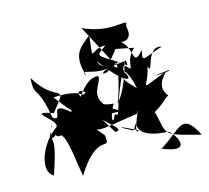

<svg xmlns="http://www.w3.org/2000/svg" viewBox="-99 -890 999 916"><g transform="rotate(-15 400.0 -432.5)"><path d="M489 -639 595 -618C521 -549 595 -477 507 -573C396 -516 304 -605 341 -546C306 -661 346 -683 404 -731C386 -579 389 -671 466 -664C396 -615 420 -634 544 -545C538 -634 526 -465 450 -380C476 -437 519 -622 480 -556C574 -481 539 -422 406 -603C429 -526 522 -611 559 -429C465 -516 541 -492 456 -550C428 -518 365 -551 536 -568C430 -365 449 -305 425 -337C399 -270 399 -337 433 -386C289 -392 400 -531 289 -455C255 -538 402 -428 343 -365C335 -453 311 -496 162 -489C271 -349 273 -347 461 -342C289 -427 411 -498 394 -532C316 -541 279 -412 224 -401C126 -487 185 -357 133 -397C103 -575 74 -502 80 -607C176 -448 252 -550 145 -416C14 -460 151 -385 142 -353C88 -266 196 -306 245 -371C101 -400 -13 -171 68 -128C146 -354 74 -248 122 -374C115 -335 65 -271 130 -315C177 -317 181 -210 202 -91C322 -284 365 -160 353 -250C287 -335 318 -260 365 -319C295 -376 237 -322 328 -397C277 -358 481 -252 405 -253C354 -335 312 -416 259 -359C311 -254 322 -282 526 -310C560 -375 475 -198 515 -232C411 -284 421 -272 491 -237C550 -326 435 -198 648 -189C673 -181 754 -54 597 -119C708 -185 731 -267 800 -134C593 -186 650 -174 605 -317C502 -314 545 -218 686 -353C718 -349 628 -387 715 -471C565 -456 771 -466 723 -473C547 -410 613 -408 634 -516C652 -457 647 -614 724 -589C620 -557 614 -534 628 -599C549 -503 617 -678 486 -675C514 -664 609 -628 585 -728C613 -774 520 -706 377 -774L473 -592L518 -647Z"/></g></svg>

Font: CISF Camouflage Kit
Style: Mdz
Weight: 400
Designer: Robert Jablonski, Jasper
Foundry: Cannot Into Space Fonts
Version: Version 1.270